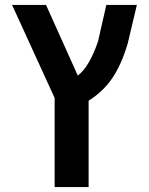

<svg xmlns="http://www.w3.org/2000/svg" viewBox="-20 -540 605 780"><path d="M202 -142 29 -520H167L296 -233Q342 -267 378 -371L412 -520H536L499 -364Q473 -276 435.5 -221.5Q398 -167 340 -131V220H202Z"/></svg>

Font: Mplus 1p Bold
Style: Bold
Weight: 700
Version: Version 1.061